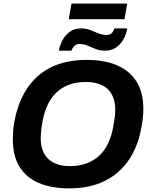

<svg xmlns="http://www.w3.org/2000/svg" viewBox="-20 -1029 833 1061"><path d="M363 12Q264 12 194 -18Q124 -48 87.5 -108Q51 -168 51 -258Q51 -281 52.5 -304Q54 -327 58 -349Q77 -459 128 -537.5Q179 -616 262 -657Q345 -698 459 -698Q557 -698 627 -668Q697 -638 734.5 -578Q772 -518 772 -428Q772 -406 770 -384Q768 -362 764 -340Q747 -229 695 -150Q643 -71 559.5 -29.5Q476 12 363 12ZM365 -111Q416 -111 456.5 -125.5Q497 -140 527.5 -168Q558 -196 577.5 -237Q597 -278 606 -330Q609 -349 611.5 -363Q614 -377 615 -387.5Q616 -398 616.5 -406Q617 -414 617 -422Q617 -470 599 -505Q581 -540 544.5 -558Q508 -576 454 -576Q404 -576 363.5 -561.5Q323 -547 293 -519Q263 -491 243.5 -450Q224 -409 215 -357Q211 -338 209.5 -324Q208 -310 207 -299.5Q206 -289 205.5 -281Q205 -273 205 -265Q205 -217 223 -182.5Q241 -148 277 -129.5Q313 -111 365 -111ZM305 -749Q311 -781 326.5 -809Q342 -837 367.5 -854.5Q393 -872 428 -872Q456 -872 479 -863Q502 -854 523.5 -845Q545 -836 569 -836Q584 -836 595 -844Q606 -852 612 -872H683Q678 -840 662 -811.5Q646 -783 620.5 -766Q595 -749 559 -749Q532 -749 509 -758Q486 -767 464.5 -776.5Q443 -786 418 -786Q404 -786 393 -777Q382 -768 375 -749ZM360 -923 375 -1009H683L668 -923Z"/></svg>

Font: Archivo SemiBold
Style: Bold Italic
Weight: 700
Italic angle: -10°
Version: Version 2.001